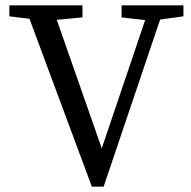

<svg xmlns="http://www.w3.org/2000/svg" viewBox="-20 -690 714 717"><path d="M15 -629V-670H288V-625L192 -616L360 -136L522 -615L434 -625V-670H665V-629L578 -617L367 7H323L90 -620Z"/></svg>

Font: Source Serif 4
Style: Regular
Weight: 400
Designer: Frank Grießhammer
Foundry: Adobe
Version: Version 4.005;hotconv 1.1.0;makeotfexe 2.6.0